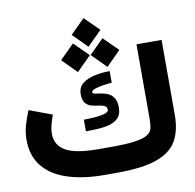

<svg xmlns="http://www.w3.org/2000/svg" viewBox="-92 -969 1079 1063"><g transform="rotate(-10 447.0 -437.5)"><path d="M477.5 -146.5Q564 -146.5 611.6 -154.1Q659.2 -161.6 680.2 -176Q701.2 -190.4 705.6 -211.2Q710 -231.9 710 -258.8V-681.6H851.1V-259.8Q851.1 -172.9 818.4 -115.2Q785.6 -57.6 705.3 -28.8Q625 0 481 0H410.2Q291.5 0 203.4 -28.6Q115.2 -57.1 66.9 -116.2Q18.6 -175.3 18.6 -265.6Q18.6 -310.1 30.8 -350.6Q43 -391.1 58.1 -426.8L186.5 -378.9Q178.2 -356.9 170.4 -328.4Q162.6 -299.8 162.6 -272.9Q163.1 -211.4 217.5 -179Q272 -146.5 405.3 -146.5ZM350.6 -321.3Q385.7 -321.8 417.7 -324.5Q449.7 -327.1 470.2 -333.7Q490.7 -340.3 490.7 -351.6Q490.7 -369.6 477.3 -375.7Q463.9 -381.8 444.1 -384Q424.3 -386.2 404.5 -391.6Q384.8 -397 371.3 -413.1Q357.9 -429.2 357.9 -463.4Q357.9 -502 385.5 -523.2Q413.1 -544.4 454.8 -553Q496.6 -561.5 538.1 -561.5V-496.1Q513.2 -494.6 486.3 -490.2Q459.5 -485.8 440.9 -479.2Q422.4 -472.7 422.4 -462.9Q422.4 -455.1 435.5 -452.9Q448.7 -450.7 468.3 -448Q487.8 -445.3 507.3 -437Q526.9 -428.7 540 -409.2Q553.2 -389.6 553.2 -353.5Q553.2 -317.4 534.9 -297.4Q516.6 -277.3 486.8 -268.8Q457 -260.3 421.4 -258.1Q385.7 -255.9 350.6 -255.9ZM365.7 -795.4 446.3 -875.5 527.3 -795.4 446.3 -714.4ZM449.7 -667.5 530.3 -747.6 611.3 -667.5 530.3 -586.4ZM283.7 -667.5 364.3 -747.6 445.3 -667.5 364.3 -586.4Z"/></g></svg>

Font: Vazir Black UI
Style: Black-UI
Weight: 900
Designer: Saber Rastikerdar
Foundry: Saber Rastikerdar
Version: Version 30.1.0